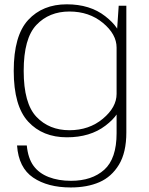

<svg xmlns="http://www.w3.org/2000/svg" viewBox="-20 -616 675 867"><path d="M299.5 230.5Q374 230.5 429 206.5Q484 182.5 517.2 127.5Q550.5 72.5 550.5 -18V-590H516L506.5 -449.5V-14.5Q506.5 100.5 450.8 150.5Q395 200.5 300.5 200.5Q244 200.5 200 183.5Q156 166.5 131.2 132.5Q106.5 98.5 101 41H57Q64 141.5 129.8 186Q195.5 230.5 299.5 230.5ZM282 4Q387 4 456 -48.5Q525 -101 525 -152L506.5 -192Q506.5 -131.5 444.5 -79.8Q382.5 -28 293.5 -28Q202 -28 144.5 -88.5Q87 -149 87 -296Q87 -443 144.5 -503.5Q202 -564 293.5 -564Q382.5 -564 444.5 -512.8Q506.5 -461.5 506.5 -401L524 -440Q524 -489 455.2 -542.8Q386.5 -596.5 281.5 -596.5Q172.5 -596.5 107.2 -525.8Q42 -455 42 -296Q42 -137.5 107.2 -66.8Q172.5 4 282 4Z"/></svg>

Font: Anybody SemiExpanded ExtraLight
Style: Regular
Weight: 250
Width: 6
Version: Version 1.113;gftools[0.9.25]